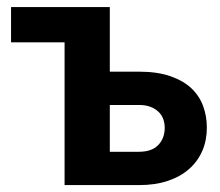

<svg xmlns="http://www.w3.org/2000/svg" viewBox="-20 -536 638 556"><path d="M382.5 -96.5Q419.5 -96.5 438.2 -116Q457 -135.5 457 -166Q457 -179 452.8 -191Q448.5 -203 439.2 -212Q430 -221 416 -226.5Q402 -232 382.5 -232H298V-96.5ZM382 -328.5Q436 -328.5 473.8 -315.2Q511.5 -302 534.8 -279.8Q558 -257.5 568.5 -228.2Q579 -199 579 -166.5Q579 -129.5 565.8 -99Q552.5 -68.5 527.5 -46.5Q502.5 -24.5 466 -12.2Q429.5 0 383 0H167V-413.5H12V-515.5H298V-328.5Z"/></svg>

Font: Lato 2
Style: Regular
Weight: 800
Designer: Lukasz Dziedzic with Adam Twardoch and Botio Nikoltchev
Foundry: tyPoland Lukasz Dziedzic
Version: Version 2.015; 2015-08-06; http://www.latofonts.com/